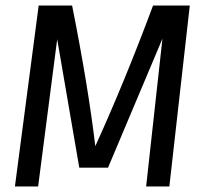

<svg xmlns="http://www.w3.org/2000/svg" viewBox="-20 -675 739 695"><path d="M593 0H509L568 -535L371 -68H267L187 -533L118 0H34L120 -655H241Q299 -364 325 -146Q432 -381 534 -655H667Z"/></svg>

Font: Ropa Sans
Style: Italic
Weight: 400
Version: Version 1.100